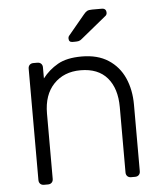

<svg xmlns="http://www.w3.org/2000/svg" viewBox="-52 -771 694 817"><g transform="rotate(-5 295.0 -362.5)"><path d="M103 0Q93 0 87 -6Q81 -12 81 -22V-498Q81 -508 87 -514Q93 -520 103 -520H120Q130 -520 136 -514Q142 -508 142 -498V-451Q169 -486 207.5 -508Q246 -530 310 -530Q378 -530 423.5 -500.5Q469 -471 491.5 -420.5Q514 -370 514 -306V-22Q514 -12 508 -6Q502 0 492 0H475Q465 0 459 -6Q453 -12 453 -22V-301Q453 -381 414 -426.5Q375 -472 300 -472Q229 -472 185.5 -426.5Q142 -381 142 -301V-22Q142 -12 136 -6Q130 0 120 0ZM277 -595Q261 -595 261 -611Q261 -619 266 -624L335 -707Q343 -717 350 -721Q357 -725 372 -725H413Q432 -725 432 -706Q432 -699 427 -694L318 -605Q310 -598 303.5 -596.5Q297 -595 287 -595Z"/></g></svg>

Font: Rubik Light Light
Style: Regular
Weight: 300
Version: Version 2.101